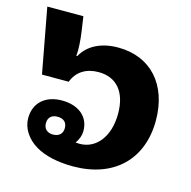

<svg xmlns="http://www.w3.org/2000/svg" viewBox="-97 -723 829 833"><g transform="rotate(15 318.0 -306.5)"><path d="M301 14C484 14 598 -95 598 -271C598 -432 505 -535 359 -535C283 -535 225 -506 196 -453H192C195 -479 192 -524 187 -558L177 -627H15L69 -336H189C207 -384 248 -410 304 -410C385 -410 432 -355 432 -257C432 -156 380 -88 304 -88C298 -88 292 -89 286 -89C298 -105 306 -125 306 -147C306 -209 258 -250 183 -250C108 -250 60 -207 60 -138C60 -93 88 -50 134 -23C175 1 234 14 301 14ZM182 -97C156 -97 140 -112 140 -137C140 -163 156 -177 182 -177C209 -177 225 -163 225 -137C225 -112 209 -97 182 -97Z"/></g></svg>

Font: Noto Sans Thai Looped ExtraBold
Style: Regular
Weight: 800
Designer: Cadson Demak Team
Foundry: Cadson Demak Co., Ltd.
Version: Version 1.001